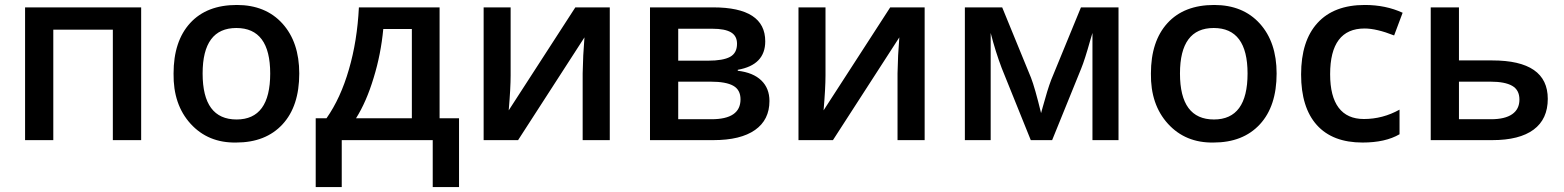

<svg xmlns="http://www.w3.org/2000/svg" viewBox="-20 -570 6361 781"><path d="M82 -540H554.2V0H439V-449.2H196.8V0H82Z M1197.3 -271Q1197.3 -138.2 1129.4 -64.5Q1061 9.8 940.4 9.8Q826.7 11.7 755.4 -66.4Q684.1 -144.5 686 -271Q686 -402.3 753.4 -476.1Q820.8 -549.8 943.4 -549.8Q1060.5 -549.8 1128.9 -474.1Q1197.3 -398.4 1197.3 -271ZM804.2 -271Q804.2 -84 942.4 -84Q1079.1 -84 1079.1 -271Q1079.1 -456.1 941.4 -456.1Q804.2 -456.1 804.2 -271Z M1847.2 -88.9V190.9H1740.2V0H1370.1V190.9H1264.2V-88.9H1308.1Q1365.7 -170.9 1399.4 -288.1Q1433.1 -403.3 1439.9 -540H1768.1V-88.9ZM1428.2 -88.9H1655.3V-452.1H1539.1Q1529.3 -348.6 1500 -253.9Q1470.7 -156.2 1428.2 -88.9Z M1947.3 -540H2057.1V-263.2Q2057.1 -211.9 2049.3 -121.1L2320.3 -540H2460.4V0H2350.1V-272Q2350.1 -288.6 2352.5 -344.7Q2356 -401.4 2357.4 -418L2087.4 0H1947.3Z M3092.8 -401.9Q3092.8 -305.7 2981 -286.1V-282.2Q3043.5 -274.9 3076.7 -242.9Q3109.9 -210.9 3109.9 -159.2Q3109.9 -82.5 3051.3 -41.3Q2992.7 0 2881.8 0H2624V-540H2880.9Q3092.8 -540 3092.8 -401.9ZM2992.2 -166Q2992.2 -204.6 2962.6 -221.2Q2933.1 -237.8 2871.1 -237.8H2738.8V-85H2874Q2992.2 -85 2992.2 -166ZM2978 -392.1Q2978 -423.8 2953.4 -438.5Q2928.7 -453.1 2877.9 -453.1H2738.8V-323.2H2860.8Q2920.9 -323.2 2949.5 -338.6Q2978 -354 2978 -392.1Z M3228 -540H3337.9V-263.2Q3337.9 -211.9 3330.1 -121.1L3601.1 -540H3741.2V0H3630.9V-272Q3630.9 -288.6 3633.3 -344.7Q3636.7 -401.4 3638.2 -418L3368.2 0H3228Z M4214.8 -109.9 4221.2 -133.3Q4240.7 -205.1 4255.9 -245.1L4377 -540H4529.8V0H4423.8V-436L4415 -406.7Q4392.6 -326.7 4377.9 -291L4259.8 0H4172.9L4054.7 -293Q4029.3 -359.9 4009.8 -436V0H3904.8V-540H4056.6L4173.8 -253.9Q4189.5 -213.9 4214.8 -109.9Z M5172.9 -271Q5172.9 -138.2 5105 -64.5Q5036.6 9.8 4916 9.8Q4802.2 11.7 4731 -66.4Q4659.7 -144.5 4661.6 -271Q4661.6 -402.3 4729 -476.1Q4796.4 -549.8 4918.9 -549.8Q5036.1 -549.8 5104.5 -474.1Q5172.9 -398.4 5172.9 -271ZM4779.8 -271Q4779.8 -84 4918 -84Q5054.7 -84 5054.7 -271Q5054.7 -456.1 4917 -456.1Q4779.8 -456.1 4779.8 -271Z M5522.5 9.8Q5400.4 9.8 5336.4 -61.5Q5272.5 -132.8 5272.5 -267.1Q5272.5 -403.8 5339.4 -476.8Q5406.2 -549.8 5531.7 -549.8Q5616.7 -549.8 5685.5 -518.1L5650.9 -425.8Q5579.1 -454.1 5530.8 -454.1Q5390.6 -454.1 5390.6 -268.1Q5390.6 -177.7 5425.3 -131.8Q5460 -85.9 5527.8 -85.9Q5604.5 -85.9 5672.9 -124V-23.9Q5615.2 9.8 5522.5 9.8Z M5914.6 -540V-324.2H6049.8Q6275.9 -324.2 6275.9 -168Q6275.9 -85.4 6218.3 -42.7Q6160.6 0 6049.8 0H5799.8V-540ZM6043 -237.8H5914.6V-85H6044.9Q6101.6 -85 6131.1 -105.5Q6160.6 -126 6160.6 -165Q6160.6 -204.1 6131.1 -220.9Q6101.6 -237.8 6043 -237.8Z"/></svg>

Font: Open Sans
Style: SemiBold
Weight: 600
Foundry: Ascender Corporation
Version: Version 1.10